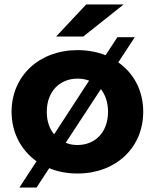

<svg xmlns="http://www.w3.org/2000/svg" viewBox="-20 -771 695 862"><path d="M535 -751H367L232 -607H354ZM585 -604H507L454 -523C416 -538 374 -546 328 -546C157 -546 32 -431 32 -269C32 -175 75 -96 144 -47L67 71H144L201 -16C239 0 282 8 328 8C499 8 623 -107 623 -269C623 -364 581 -442 511 -491ZM190 -269C190 -362 250 -418 328 -418C347 -418 364 -415 380 -409L223 -168C202 -193 190 -227 190 -269ZM328 -120C309 -120 291 -123 275 -130L433 -371C453 -345 465 -311 465 -269C465 -176 406 -120 328 -120Z"/></svg>

Font: Talent SemiBold
Style: Bold
Weight: 700
Designer: Mike Powis
Version: Version 1.001;hotconv 1.0.109;makeotfexe 2.5.65596